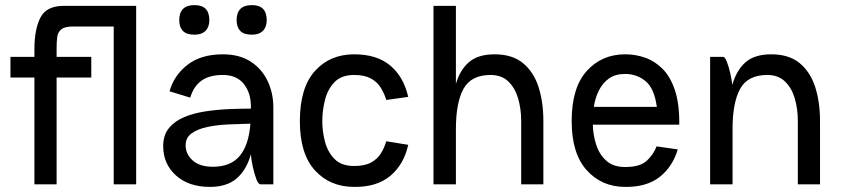

<svg xmlns="http://www.w3.org/2000/svg" viewBox="-20 -723 3301 753"><path d="M21 -500H115V-531Q115 -608 138.5 -654Q162 -700 230 -700H514V0H426V-619H266Q234 -619 220.5 -608Q207 -597 204.5 -578Q202 -559 202 -536V-500H338V-419H202V0H115V-419H21Z M683 -644Q683 -703 743 -703Q801 -703 801 -644Q801 -617 786 -602Q771 -587 743 -587Q711 -587 697 -602Q683 -617 683 -644ZM908 -644Q908 -703 968 -703Q1026 -703 1026 -644Q1026 -617 1011 -602Q996 -587 968 -587Q936 -587 922 -602Q908 -617 908 -644ZM726 -340 645 -365Q662 -427 715 -468.5Q768 -510 854 -510Q919 -510 963 -481.5Q1007 -453 1029.5 -405.5Q1052 -358 1052 -302V0H1002Q993 0 985 -21.5Q977 -43 971 -71Q965 -99 964 -118Q947 -57 908.5 -23.5Q870 10 803 10Q720 10 670 -35Q620 -80 620 -150Q620 -193 642.5 -220.5Q665 -248 702 -263.5Q739 -279 784.5 -286Q830 -293 876.5 -295Q923 -297 964 -297V-305Q964 -359 936 -394Q908 -429 854 -429Q801 -429 770 -406.5Q739 -384 726 -340ZM708 -153Q708 -119 735.5 -94Q763 -69 815 -69Q885 -69 920.5 -112Q956 -155 962 -238Q920 -237 875.5 -235Q831 -233 793 -225Q755 -217 731.5 -200Q708 -183 708 -153Z M1369 10Q1274 10 1215 -55Q1156 -120 1156 -247Q1156 -379 1215 -444.5Q1274 -510 1369 -510Q1458 -510 1510.5 -466Q1563 -422 1581 -343L1495 -331Q1487 -357 1473 -379.5Q1459 -402 1434 -415.5Q1409 -429 1369 -429Q1319 -429 1292 -401Q1265 -373 1254.5 -331Q1244 -289 1244 -247Q1244 -208 1254.5 -167.5Q1265 -127 1292 -99.5Q1319 -72 1369 -72Q1411 -72 1436 -86Q1461 -100 1474.5 -122.5Q1488 -145 1495 -169L1581 -155Q1564 -78 1511 -33.5Q1458 11 1369 10Z M2024 -249Q2024 -296 2012 -337Q2000 -378 1973.5 -403.5Q1947 -429 1904 -429Q1828 -429 1798 -375Q1768 -321 1768 -217V0H1680V-700H1768V-394Q1784 -449 1819.5 -479.5Q1855 -510 1920 -510Q1989 -510 2031 -475.5Q2073 -441 2092 -382Q2111 -323 2111 -249V0H2024Z M2555 -149 2638 -137Q2618 -69 2567 -29Q2516 11 2432 10Q2340 10 2281 -55.5Q2222 -121 2222 -248Q2222 -379 2281 -444.5Q2340 -510 2432 -510Q2473 -510 2511 -496.5Q2549 -483 2579.5 -452Q2610 -421 2627.5 -367.5Q2645 -314 2644 -234H2305Q2306 -194 2318 -156Q2330 -118 2357.5 -93Q2385 -68 2432 -68Q2490 -68 2516.5 -92.5Q2543 -117 2555 -149ZM2432 -433Q2393 -433 2368 -415Q2343 -397 2328.5 -367.5Q2314 -338 2309 -304H2556Q2546 -377 2511.5 -405Q2477 -433 2432 -433Z M2765 0V-500H2816Q2823 -500 2830.5 -481Q2838 -462 2844 -436Q2850 -410 2852 -390Q2868 -447 2903.5 -478.5Q2939 -510 3005 -510Q3074 -510 3116 -475.5Q3158 -441 3177 -382Q3196 -323 3196 -249V0H3109V-249Q3109 -296 3097 -337Q3085 -378 3058.5 -403.5Q3032 -429 2989 -429Q2913 -429 2883 -375Q2853 -321 2853 -217V0Z"/></svg>

Font: Haskoy Medium
Style: Regular
Weight: 500
Designer: Ertekin Erdin
Foundry: Ertekin Erdin
Version: Version 1.500; ttfautohint (v1.8.3)